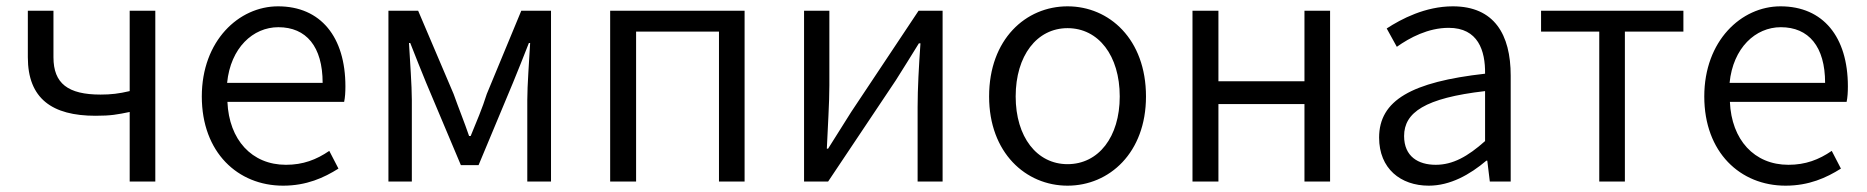

<svg xmlns="http://www.w3.org/2000/svg" viewBox="-20 -574 5904 607"><path d="M390 0H471V-540H390V-286C356 -278 331 -275 298 -275C195 -275 149 -310 149 -393V-540H68V-393C68 -262 145 -208 282 -208C331 -208 351 -212 390 -220Z M875 13C949 13 1004 -12 1050 -41L1021 -97C980 -69 938 -53 884 -53C776 -53 704 -132 699 -252H1068C1071 -266 1072 -283 1072 -301C1072 -457 994 -554 859 -554C735 -554 618 -445 618 -269C618 -92 732 13 875 13ZM698 -312C709 -423 780 -488 860 -488C948 -488 1000 -427 1000 -312Z M1208 0H1282V-258C1282 -305 1276 -382 1273 -438H1277C1293 -396 1311 -353 1327 -313L1437 -52H1493L1602 -313C1618 -353 1636 -396 1652 -438H1656C1653 -382 1647 -305 1647 -258V0H1722V-540H1628L1519 -277C1505 -232 1486 -188 1468 -144H1463C1448 -188 1430 -232 1414 -277L1302 -540H1208Z M1909 0H1991V-474H2253V0H2334V-540H1909Z M2522 0H2598L2812 -320C2833 -353 2864 -403 2885 -437H2890C2885 -366 2881 -294 2881 -236V0H2960V-540H2884L2671 -220C2650 -187 2619 -137 2598 -104H2594C2597 -174 2602 -247 2602 -304V-540H2522Z M3355 13C3487 13 3603 -91 3603 -269C3603 -450 3487 -554 3355 -554C3223 -554 3107 -450 3107 -269C3107 -91 3223 13 3355 13ZM3355 -55C3258 -55 3191 -141 3191 -269C3191 -398 3258 -485 3355 -485C3453 -485 3520 -398 3520 -269C3520 -141 3453 -55 3355 -55Z M3750 0H3832V-245H4104V0H4185V-540H4104V-317H3832V-540H3750Z M4497 13C4565 13 4627 -22 4679 -66H4682L4690 0H4756V-335C4756 -465 4704 -554 4573 -554C4486 -554 4410 -514 4364 -484L4396 -426C4437 -455 4495 -486 4560 -486C4653 -486 4676 -414 4675 -341C4443 -315 4340 -257 4340 -139C4340 -41 4408 13 4497 13ZM4519 -53C4464 -53 4419 -79 4419 -144C4419 -218 4484 -264 4675 -286V-128C4620 -79 4573 -53 4519 -53Z M5036 0H5117V-474H5302V-540H4852V-474H5036Z M5625 13C5699 13 5754 -12 5800 -41L5771 -97C5730 -69 5688 -53 5634 -53C5526 -53 5454 -132 5449 -252H5818C5821 -266 5822 -283 5822 -301C5822 -457 5744 -554 5609 -554C5485 -554 5368 -445 5368 -269C5368 -92 5482 13 5625 13ZM5448 -312C5459 -423 5530 -488 5610 -488C5698 -488 5750 -427 5750 -312Z"/></svg>

Font: Noto Sans KR DemiLight
Style: Regular
Weight: 350
Designer: Ryoko NISHIZUKA 西塚涼子 (kana, bopomofo & ideographs); Paul D. Hunt (Latin, Greek & Cyrillic); Sandoll Communications 산돌커뮤니
Foundry: Adobe
Version: Version 2.004;hotconv 1.0.118;makeotfexe 2.5.65603